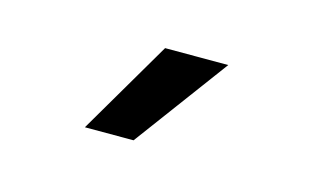

<svg xmlns="http://www.w3.org/2000/svg" viewBox="-38 -877 520 320"><g transform="rotate(15 222.0 -717.0)"><path d="M205 -636H121L216 -798H325Z"/></g></svg>

Font: Hind Vadodara Medium
Style: Regular
Weight: 500
Designer: Hitesh Malaviya
Foundry: Indian Type Foundry
Version: Version 1.001;PS 1.0;hotconv 1.0.86;makeotf.lib2.5.63406; tt